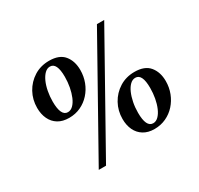

<svg xmlns="http://www.w3.org/2000/svg" viewBox="-164 -978 1245 1200"><g transform="rotate(-30 458.0 -378.0)"><path d="M226.5 -354Q180 -354 148 -373.5Q116 -393 99.5 -428Q83 -463 83 -508Q83 -567.5 110.2 -617Q137.5 -666.5 185.2 -696.5Q233 -726.5 294 -726.5Q368 -726.5 401.8 -685Q435.5 -643.5 435.5 -579Q435.5 -533.5 420 -492.8Q404.5 -452 376.2 -420.8Q348 -389.5 310 -371.8Q272 -354 226.5 -354ZM237 -389Q258 -389 275.2 -406Q292.5 -423 304.8 -452Q317 -481 323.8 -517Q330.5 -553 330.5 -590.5Q330.5 -641.5 318.2 -667Q306 -692.5 281 -692.5Q260.5 -692.5 243.2 -675.8Q226 -659 213.2 -630.8Q200.5 -602.5 193.8 -567Q187 -531.5 187 -493.5Q187 -442 199.5 -415.5Q212 -389 237 -389ZM668.5 -775H721L275.5 19.5H223ZM653.5 -27Q607.5 -27 575.5 -46.8Q543.5 -66.5 527 -101.2Q510.5 -136 510.5 -181.5Q510.5 -240.5 537.8 -290Q565 -339.5 612.8 -369.5Q660.5 -399.5 721.5 -399.5Q795.5 -399.5 829.5 -358Q863.5 -316.5 863.5 -252Q863.5 -206.5 847.8 -165.8Q832 -125 803.8 -93.8Q775.5 -62.5 737.2 -44.8Q699 -27 653.5 -27ZM664.5 -62.5Q685 -62.5 702.2 -79.5Q719.5 -96.5 732 -125.5Q744.5 -154.5 751 -190.2Q757.5 -226 757.5 -263.5Q757.5 -315 745.2 -340Q733 -365 708 -365Q687.5 -365 670.2 -348.5Q653 -332 640.5 -303.8Q628 -275.5 621 -240.2Q614 -205 614 -166.5Q614 -115 626.5 -88.8Q639 -62.5 664.5 -62.5Z"/></g></svg>

Font: Merriweather 96pt ExtraBold
Style: Italic
Weight: 800
Italic angle: -7.8°
Version: Version 2.101